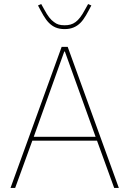

<svg xmlns="http://www.w3.org/2000/svg" viewBox="-20 -930 640 950"><path d="M545 0 460 -234H140L55 0H32L285 -698H315L568 0ZM301 -675H298L147 -253H453ZM300 -786C265 -786 242 -797 222 -817C202 -837 187 -867 168 -903L184 -910L199 -883C216 -851 231 -832 247 -821C262 -809 277 -805 300 -805C321 -805 338 -809 354 -821C369 -832 384 -851 401 -883L416 -910L432 -903C413 -867 398 -837 378 -817C358 -797 333 -786 300 -786Z"/></svg>

Font: Plexus Sans Thin
Style: Regular
Weight: 250
Version: Version 2.001;PS 002.001;hotconv 1.0.70;makeotf.lib2.5.58329